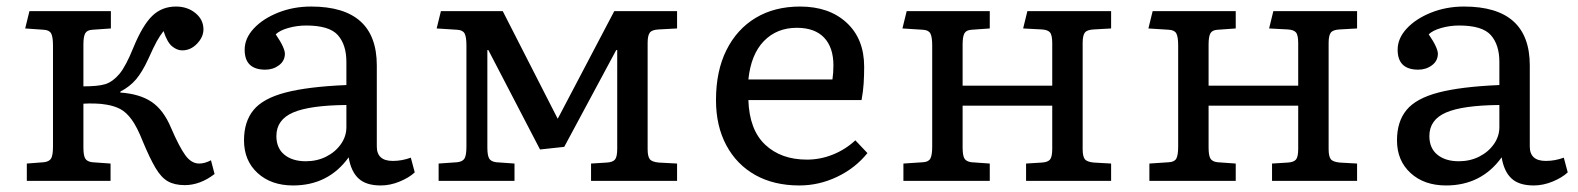

<svg xmlns="http://www.w3.org/2000/svg" viewBox="-20 -553 4823 587"><path d="M545 13Q514 13 493.5 1.5Q473 -10 455.5 -39.5Q438 -69 416 -122Q399 -165 382.5 -187.5Q366 -210 348 -219.5Q330 -229 306 -233Q290 -236 270 -236.5Q250 -237 235 -236V-102Q235 -78 240.5 -68.5Q246 -59 262 -57L318 -53V0H62V-53L114 -57Q131 -59 136.5 -69Q142 -79 142 -105V-414Q142 -440 136.5 -450.5Q131 -461 114 -462L57 -466L70 -519H319V-466L262 -462Q246 -461 240.5 -451Q235 -441 235 -417V-289Q255 -289 272.5 -290.5Q290 -292 303 -296Q326 -304 345.5 -327.5Q365 -351 388 -408Q416 -476 445.5 -504.5Q475 -533 518 -533Q553 -533 577.5 -513Q602 -493 602 -463Q602 -440 582.5 -419.5Q563 -399 537 -399Q521 -399 506 -411.5Q491 -424 480 -458Q469 -444 459.5 -427Q450 -410 433 -372Q415 -333 396 -310.5Q377 -288 348 -273V-270Q407 -266 443.5 -241.5Q480 -217 503 -162Q528 -104 546.5 -78.5Q565 -53 589 -53Q606 -53 625 -63L636 -21Q614 -4 591 4.5Q568 13 545 13Z M876 14Q809 14 767.5 -24Q726 -62 726 -124Q726 -181 755 -216.5Q784 -252 852.5 -270Q921 -288 1039 -293V-364Q1039 -416 1013 -445.5Q987 -475 916 -475Q888 -475 861.5 -467.5Q835 -460 823 -448Q838 -426 844.5 -411.5Q851 -397 851 -389Q851 -367 833 -353.5Q815 -340 791 -340Q728 -340 728 -401Q728 -436 756 -466Q784 -496 830.5 -514.5Q877 -533 931 -533Q1132 -533 1132 -353V-105Q1132 -61 1181 -61Q1209 -61 1236 -71L1248 -26Q1231 -10 1202 2Q1173 14 1144 14Q1099 14 1076 -7.5Q1053 -29 1046 -72Q984 14 876 14ZM915 -60Q949 -60 977 -74Q1005 -88 1022 -112Q1039 -136 1039 -164V-232Q927 -231 876 -209Q825 -187 825 -137Q825 -100 849.5 -80Q874 -60 915 -60Z M1321 0V-53L1378 -57Q1395 -59 1400.5 -69Q1406 -79 1406 -105V-414Q1406 -440 1400.5 -450.5Q1395 -461 1378 -462L1315 -466L1328 -519H1517L1685 -190L1691 -201L1858 -519H2050V-466L1994 -463Q1973 -462 1966.5 -453Q1960 -444 1960 -422V-97Q1960 -75 1966.5 -66.5Q1973 -58 1994 -56L2050 -53V0H1787V-53L1835 -56Q1853 -57 1860 -65Q1867 -73 1867 -98V-400H1864L1705 -104L1631 -96L1473 -400H1470V-102Q1470 -78 1475.5 -68.5Q1481 -59 1497 -57L1553 -53V0Z M2424 14Q2346 14 2289 -18Q2232 -50 2200.5 -109Q2169 -168 2169 -247Q2169 -336 2201 -400Q2233 -464 2290.5 -498.5Q2348 -533 2426 -533Q2515 -533 2568.5 -483.5Q2622 -434 2622 -349Q2622 -323 2620.5 -298.5Q2619 -274 2614 -247H2268Q2271 -156 2319.5 -110.5Q2368 -65 2447 -65Q2488 -65 2526.5 -80.5Q2565 -96 2595 -124L2632 -85Q2595 -39 2539.5 -12.5Q2484 14 2424 14ZM2268 -310H2525Q2528 -330 2528 -353Q2528 -408 2499.5 -438Q2471 -468 2416 -468Q2355 -468 2315.5 -427.5Q2276 -387 2268 -310Z M2742 0V-53L2802 -57Q2819 -58 2824.5 -68.5Q2830 -79 2830 -105V-414Q2830 -440 2824.5 -450.5Q2819 -461 2802 -462L2739 -466L2752 -519H3006V-466L2950 -462Q2934 -461 2928.5 -451Q2923 -441 2923 -417V-291H3197V-421Q3197 -446 3190 -454Q3183 -462 3165 -463L3108 -466L3121 -519H3377V-466L3324 -463Q3303 -462 3296.5 -453Q3290 -444 3290 -422V-97Q3290 -75 3296.5 -66.5Q3303 -58 3324 -56L3377 -53V0H3117V-53L3165 -56Q3183 -57 3190 -65Q3197 -73 3197 -98V-230H2923V-102Q2923 -78 2928.5 -68.5Q2934 -59 2950 -57L3006 -53V0Z M3494 0V-53L3554 -57Q3571 -58 3576.5 -68.5Q3582 -79 3582 -105V-414Q3582 -440 3576.5 -450.5Q3571 -461 3554 -462L3491 -466L3504 -519H3758V-466L3702 -462Q3686 -461 3680.5 -451Q3675 -441 3675 -417V-291H3949V-421Q3949 -446 3942 -454Q3935 -462 3917 -463L3860 -466L3873 -519H4129V-466L4076 -463Q4055 -462 4048.5 -453Q4042 -444 4042 -422V-97Q4042 -75 4048.5 -66.5Q4055 -58 4076 -56L4129 -53V0H3869V-53L3917 -56Q3935 -57 3942 -65Q3949 -73 3949 -98V-230H3675V-102Q3675 -78 3680.5 -68.5Q3686 -59 3702 -57L3758 -53V0Z M4401 14Q4334 14 4292.5 -24Q4251 -62 4251 -124Q4251 -181 4280 -216.5Q4309 -252 4377.5 -270Q4446 -288 4564 -293V-364Q4564 -416 4538 -445.5Q4512 -475 4441 -475Q4413 -475 4386.5 -467.5Q4360 -460 4348 -448Q4363 -426 4369.5 -411.5Q4376 -397 4376 -389Q4376 -367 4358 -353.5Q4340 -340 4316 -340Q4253 -340 4253 -401Q4253 -436 4281 -466Q4309 -496 4355.5 -514.5Q4402 -533 4456 -533Q4657 -533 4657 -353V-105Q4657 -61 4706 -61Q4734 -61 4761 -71L4773 -26Q4756 -10 4727 2Q4698 14 4669 14Q4624 14 4601 -7.5Q4578 -29 4571 -72Q4509 14 4401 14ZM4440 -60Q4474 -60 4502 -74Q4530 -88 4547 -112Q4564 -136 4564 -164V-232Q4452 -231 4401 -209Q4350 -187 4350 -137Q4350 -100 4374.5 -80Q4399 -60 4440 -60Z"/></svg>

Font: Literata 7pt
Style: Regular
Weight: 400
Designer: Latin by Veronika Burian and Jose Scaglione. Greek by Irene Vlachou. Cyrillic by Vera Evstafieva.
Foundry: TypeTogether
Version: Version 3.002